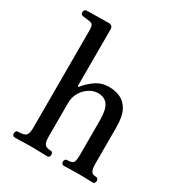

<svg xmlns="http://www.w3.org/2000/svg" viewBox="-173 -840 885 953"><g transform="rotate(30 270.0 -363.0)"><path d="M52 0Q45 0 41.5 -5Q38 -10 38 -16Q38 -23 41.5 -28Q45 -33 52 -33Q87 -33 97.5 -44.5Q108 -56 108 -86V-642Q108 -668 103 -676Q98 -684 84 -686Q77 -687 64 -688.5Q51 -690 45 -691Q32 -693 32 -707Q32 -714 36 -719Q40 -724 46 -724Q49 -724 66.5 -724.5Q84 -725 106.5 -725Q129 -725 148 -725.5Q167 -726 172 -726Q196 -726 196 -702V-380Q196 -376 198.5 -375.5Q201 -375 204 -379Q226 -407 258.5 -429.5Q291 -452 334 -452Q368 -452 397.5 -439Q427 -426 445.5 -392.5Q464 -359 464 -295V-88Q464 -57 471.5 -45Q479 -33 498 -33Q506 -33 509.5 -28Q513 -23 513 -16Q513 -10 509.5 -5Q506 0 498 0Q488 0 465.5 -1Q443 -2 419 -2Q394 -2 369 -1Q344 0 333 0Q327 0 323 -5Q319 -10 319 -16Q319 -23 323 -28Q327 -33 333 -33Q363 -33 369.5 -44.5Q376 -56 376 -86V-287Q376 -346 357.5 -372Q339 -398 301 -398Q276 -398 251.5 -382.5Q227 -367 211.5 -340.5Q196 -314 196 -281V-88Q196 -57 205 -45Q214 -33 239 -33Q246 -33 249.5 -28Q253 -23 253 -16Q253 -10 249.5 -5Q246 0 239 0Q229 0 202.5 -1Q176 -2 151 -2Q135 -2 114.5 -1.5Q94 -1 76.5 -0.5Q59 0 52 0Z"/></g></svg>

Font: Zen Old Mincho Medium
Style: Regular
Weight: 500
Designer: Yoshimichi Ohira
Foundry: Positype
Version: Version 1.500